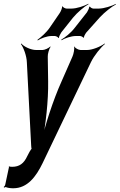

<svg xmlns="http://www.w3.org/2000/svg" viewBox="-26 -796 641 1029"><path d="M22 100 2 194C1 199 -4 205 -6 206L-4 210C-2 208 3 206 6 207C16 211 30 213 45 213C121 213 167 151 202 79L461 -462C478 -498 515 -543 536 -560L535 -563C513 -546 469 -528 440 -528H406C395 -528 376 -538 373 -547L371 -545C374 -536 369 -507 362 -492L304 -360C258 -258 214 -120 197 -40H201C218 -120 234 -258 232 -360L230 -492C229 -507 238 -536 245 -545L243 -547C236 -538 213 -528 202 -528H168C139 -528 102 -546 88 -563L86 -560C99 -543 117 -498 118 -461L141 -17C141 -13 142 3 145 3L146 -1C143 -1 135 14 132 18L120 41C102 80 78 98 39 98C34 98 29 97 24 97C23 97 25 95 25 94L21 96C22 97 22 99 22 100ZM440 -730 373 -645C354 -620 321 -594 303 -584V-580C321 -591 356 -603 380 -603H403C408 -603 419 -598 420 -594L424 -595C423 -600 431 -615 435 -620L509 -703C535 -731 572 -760 595 -772V-775C573 -764 532 -750 503 -750H474C469 -750 457 -756 456 -761L452 -759C453 -754 444 -736 440 -730ZM294 -726 240 -647C222 -621 191 -594 175 -583L176 -579C192 -590 226 -603 249 -603H268C274 -603 286 -597 287 -592L290 -594C289 -599 299 -617 303 -623L365 -701C389 -730 426 -761 448 -773V-776C426 -764 385 -750 357 -750H331C324 -750 310 -757 309 -763L307 -761C308 -755 300 -734 294 -726Z"/></svg>

Font: Asimov
Style: EdgeExtremeIt
Weight: 500
Designer: Google
Version: Version 2.000980: 2014